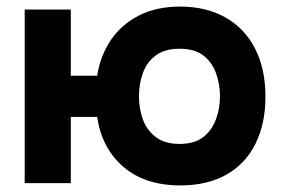

<svg xmlns="http://www.w3.org/2000/svg" viewBox="-20 -556 857 583"><path d="M528 7Q420 7 354.5 -49.5Q289 -106 275 -201H195V0H55V-527H195V-326H275Q285 -388 317 -435Q349 -482 402 -509Q455 -536 527 -536Q606 -536 664.5 -503Q723 -470 754.5 -408.5Q786 -347 786 -262Q786 -181 756 -120Q726 -59 668 -26Q610 7 528 7ZM525 -119Q571 -119 597.5 -140Q624 -161 636 -194.5Q648 -228 648 -264Q648 -300 636 -333.5Q624 -367 597.5 -387.5Q571 -408 525 -408Q481 -408 453.5 -388Q426 -368 414 -334.5Q402 -301 402 -264Q402 -226 414 -193Q426 -160 453.5 -139.5Q481 -119 525 -119Z"/></svg>

Font: Onest
Style: Bold
Weight: 700
Designer: Dmitri Voloshin, Andrey Kudryavtsev
Foundry: Dmitri Voloshin, Andrey Kudryavtsev
Version: Version 1.000;gftools[0.9.33]